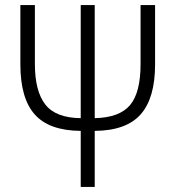

<svg xmlns="http://www.w3.org/2000/svg" viewBox="-20 -734 699 754"><path d="M589 -481Q589 -349 532.5 -285Q476 -221 352 -220V0H297V-220Q173 -221 116.5 -284.5Q60 -348 60 -481V-714H117V-483Q117 -376 158 -323.5Q199 -271 297 -270V-714H352V-270Q449 -272 490.5 -321Q532 -370 532 -482V-714H589Z"/></svg>

Font: Noto Sans Display Light Narrow
Style: Regular
Weight: 300
Width: 4
Designer: Monotype Design team
Foundry: Monotype Imaging Inc.
Version: Version 1.000